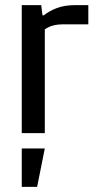

<svg xmlns="http://www.w3.org/2000/svg" viewBox="-20 -520 375 750"><path d="M65 60H155L125 210H65ZM155 0H65V-500H141L146 -460H151Q169 -475 199.5 -487.5Q230 -500 275 -500H325V-425H225Q206 -425 188 -420.5Q170 -416 155 -405Z"/></svg>

Font: Cuprum
Style: Regular
Weight: 400
Designer: Jovanny Lemonad
Foundry: Jovanny Lemonad
Version: Version 1.002